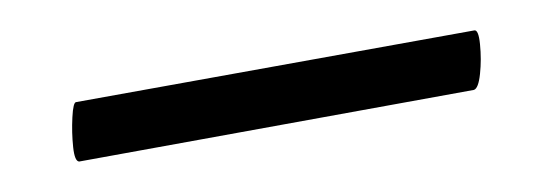

<svg xmlns="http://www.w3.org/2000/svg" viewBox="-20 -274 363 126"><path d="M32 -168Q29 -168 28 -177.5Q27 -187 27.5 -197Q28 -207 30 -207L291 -254Q294 -255 295 -245Q296 -235 295 -225.5Q294 -216 291 -215Z"/></svg>

Font: Cormorant Infant Light Light
Style: Regular
Weight: 300
Version: Version 4.001